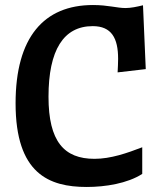

<svg xmlns="http://www.w3.org/2000/svg" viewBox="-20 -732 643 764"><path d="M42 -321C42 -41 175 12 325 12C399 12 487 -2 546 -40V-146C486 -123 421 -100 356 -100C235 -100 173 -169 173 -347C173 -533 233 -628 349 -628C424 -628 450 -580 450 -498C450 -482 449 -464 448 -444L560 -457L549 -711C524 -705 501 -700 479 -700C446 -700 410 -712 350 -712C155 -712 42 -584 42 -321Z"/></svg>

Font: CantoraOne
Style: Regular
Weight: 400
Designer: Pablo Impallari, Rodrigo Fuenzalida
Foundry: Pablo Impallari
Version: Version 1.001